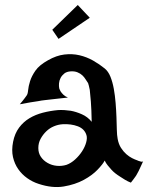

<svg xmlns="http://www.w3.org/2000/svg" viewBox="-20 -784 602 780"><path d="M87.9 -395.5Q92.8 -401.4 94.2 -417.5Q95.7 -433.6 102.1 -454.1Q108.4 -474.6 124 -497.1Q139.6 -519.5 174.8 -539.1Q209 -558.6 241.2 -562.5Q273.4 -566.4 302.7 -559.6Q332 -552.7 357.9 -538.1Q383.8 -523.4 405.3 -505.9Q419.9 -494.1 428.7 -472.2Q437.5 -450.2 442.4 -422.9Q447.3 -395.5 449.7 -365.7Q452.1 -335.9 453.1 -308.1Q454.1 -280.3 454.6 -257.3Q455.1 -234.4 458 -219.7Q461.9 -198.2 471.7 -183.1Q481.4 -168 493.2 -157.7Q504.9 -147.5 516.6 -141.6Q528.3 -135.7 537.1 -132.8Q543 -129.9 547.9 -128.9Q557.6 -125 561.5 -128.9Q555.7 -115.2 550.8 -105.5Q545.9 -95.7 543 -88.9Q539.1 -81.1 536.1 -76.2Q533.2 -70.3 529.3 -65.4Q526.4 -60.5 521.5 -54.7Q516.6 -48.8 511.7 -42Q499 -46.9 487.8 -53.7Q476.6 -60.5 467.8 -66.4Q457 -73.2 448.2 -80.1Q439.5 -86.9 431.6 -95.7Q424.8 -103.5 417.5 -112.3Q410.2 -121.1 405.3 -131.8Q399.4 -119.1 377.4 -95.7Q355.5 -72.3 320.3 -53.2Q285.2 -34.2 238.8 -26.4Q192.4 -18.6 136.7 -37.1Q112.3 -44.9 90.8 -60.1Q69.3 -75.2 54.2 -96.7Q39.1 -118.2 32.7 -146Q26.4 -173.8 33.2 -208Q40 -242.2 57.6 -265.6Q75.2 -289.1 99.6 -303.7Q124 -318.4 154.3 -326.2Q184.6 -334 216.8 -336.9Q242.2 -337.9 267.6 -334Q289.1 -330.1 312.5 -319.8Q335.9 -309.6 352.5 -289.1Q351.6 -340.8 349.1 -371.6Q346.7 -402.3 344.7 -418.9Q340.8 -438.5 337.9 -446.3Q333 -453.1 327.6 -461.9Q322.3 -470.7 314.5 -478Q306.6 -485.4 294.9 -490.2Q283.2 -495.1 267.6 -494.1Q251 -493.2 241.2 -485.4Q231.4 -477.5 226.1 -467.3Q220.7 -457 219.7 -445.3Q218.8 -433.6 220.7 -424.8Q222.7 -418.9 226.6 -412.1Q230.5 -406.2 237.3 -399.4Q244.1 -392.6 255.9 -387.7Q233.4 -384.8 215.8 -383.3Q198.2 -381.8 185.5 -379.9Q170.9 -377.9 160.2 -377Q149.4 -376 134.8 -373Q122.1 -371.1 103.5 -368.2Q85 -365.2 60.5 -360.4Q66.4 -367.2 71.3 -373.5Q76.2 -379.9 80.1 -384.8Q84 -390.6 87.9 -395.5ZM234.4 -279.3Q216.8 -278.3 199.2 -271Q181.6 -263.7 168 -250.5Q154.3 -237.3 145 -220.2Q135.7 -203.1 135.7 -182.6Q135.7 -162.1 146 -147Q156.2 -131.8 173.3 -122.1Q190.4 -112.3 210.4 -110.4Q230.5 -108.4 250 -114.3Q268.6 -121.1 285.2 -136.2Q301.8 -151.4 313.5 -169.4Q325.2 -187.5 330.1 -205.6Q335 -223.6 331.1 -235.4Q323.2 -260.7 295.9 -271Q268.6 -281.2 234.4 -279.3ZM192.4 -663.1 295.9 -763.7 344.7 -711.9 217.8 -626Z"/></svg>

Font: Irish Grover
Style: Regular
Weight: 400
Designer: Squid
Foundry: Font Diner, Inc DBA Sideshow
Version: Version 1.000